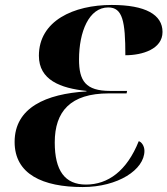

<svg xmlns="http://www.w3.org/2000/svg" viewBox="-20 -744 676 775"><path d="M314 11C456 11 563 -59 563 -135C563 -156 550 -172 540 -174C492 -54 416 1 327 1C242 1 201 -55 201 -169C201 -294 264 -367 419 -367H491L493 -377H425C325 -377 299 -418 299 -504C299 -616 339 -714 417 -714C475 -714 486 -658 486 -521C555 -521 636 -546 636 -615C636 -685 567 -724 431 -724C277 -724 137 -660 137 -519C137 -421 224 -388 329 -377V-375C166 -365 39 -310 39 -171C39 -41 152 11 314 11Z"/></svg>

Font: Noto Serif Display SemiCondensed ExtraBold
Style: Italic
Weight: 800
Width: 4
Italic angle: -12°
Designer: Monotype Design Team
Foundry: Monotype Imaging Inc.
Version: Version 2.009